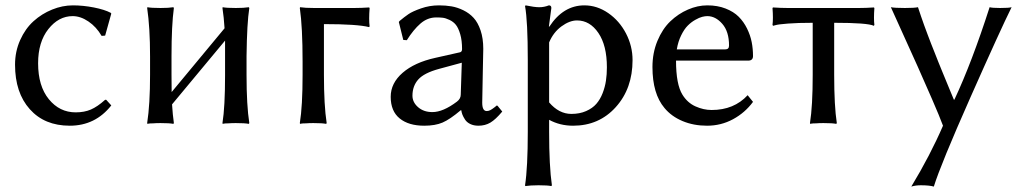

<svg xmlns="http://www.w3.org/2000/svg" viewBox="-20 -459 3820 716"><path d="M251 -398.9Q198.7 -398.9 160.4 -350.6Q122.1 -302.2 122.1 -223.1Q122.1 -138.2 162.1 -89.1Q202.1 -40 262.2 -40Q294.4 -40 318.8 -50.5Q343.3 -61 372.1 -86.9H376L395 -65.9Q335.4 9.8 240.2 9.8Q146 9.8 91.1 -51.8Q36.1 -113.3 36.1 -217.8Q36.1 -267.1 55.2 -309.6Q74.2 -352.1 105 -379.9Q135.7 -407.7 174.3 -423.3Q212.9 -439 252 -439Q289.6 -439 329.8 -431.2Q370.1 -423.3 393.1 -411.1L395 -408.2L372.1 -326.2L358.9 -325.2Q339.4 -358.9 309.8 -378.9Q280.3 -398.9 251 -398.9Z M619.6 -250V-180.2Q619.6 -135.3 620.1 -115.7L817.4 -353.5Q814.9 -394.5 809.6 -429.2L810.5 -432.1Q824.2 -429.2 859.4 -429.2Q874.5 -429.2 886.7 -429.9Q898.9 -430.7 903.3 -431.6L907.7 -432.1L909.7 -429.2Q900.9 -373 899.4 -250V-179.2Q899.4 -66.4 909.7 0L907.7 2.9Q893.6 0 859.4 0Q843.8 0 831.5 1Q819.3 1 814.9 2L810.5 2.9L809.6 0Q819.3 -60.1 819.3 -179.2V-250V-307.6L621.6 -69.8Q624 -30.8 628.4 0L626.5 2.9Q612.8 0 578.6 0Q563 0 550.8 1Q538.6 1 534.2 2L529.8 2.9L528.8 0Q539.6 -69.3 539.6 -180.2V-249Q539.6 -356 528.8 -429.2L529.8 -432.1Q543.5 -429.2 578.6 -429.2Q593.8 -429.2 605.7 -429.9Q617.7 -430.7 622.1 -431.6L626.5 -432.1L628.4 -429.2Q619.6 -364.7 619.6 -250Z M1108.4 -229Q1108.4 -357.9 1098.1 -429.2L1099.1 -432.1Q1117.2 -429.2 1151.4 -429.2H1301.3Q1326.2 -429.2 1356.4 -431.2L1358.4 -429.2Q1355 -385.3 1358.4 -360.8L1356.4 -357.9Q1312.5 -369.1 1188 -369.1V-180.2Q1188 -66.4 1198.2 0L1196.3 2.9Q1182.6 0 1148.4 0Q1132.8 0 1120.6 1Q1107.9 1 1103.5 2L1099.1 2.9L1098.1 0Q1108.4 -63.5 1108.4 -180.2Z M1778.3 -76.2Q1778.3 -44.9 1794.9 -44.9Q1801.8 -44.9 1808.1 -48.1Q1814.5 -51.3 1823.5 -58.3Q1832.5 -65.4 1833 -65.9L1835.9 -64L1853 -43Q1828.1 -13.2 1808.6 -1.7Q1789.1 9.8 1764.2 9.8Q1746.6 9.8 1733.6 3.4Q1720.7 -2.9 1714.1 -13.2Q1707.5 -23.4 1704.3 -31.7Q1701.2 -40 1700.2 -47.9H1698.2Q1657.7 -13.7 1630.4 -2Q1603 9.8 1562 9.8Q1503.9 9.8 1470.5 -17.3Q1437 -44.4 1437 -98.1Q1437 -148.9 1481.4 -187.5Q1525.9 -226.1 1603 -243.2L1696.3 -264.2Q1703.1 -266.6 1703.1 -275.9Q1703.1 -308.1 1696.3 -331.3Q1689.5 -354.5 1680.2 -366.2Q1670.9 -377.9 1656.2 -384.8Q1641.6 -391.6 1631.3 -392.8Q1621.1 -394 1606.9 -394Q1574.2 -394 1547.9 -371.1Q1521.5 -348.1 1497.1 -309.1L1483.9 -310.1L1467.3 -377L1470.2 -380.9Q1488.3 -396 1503.2 -406.2Q1518.1 -416.5 1550 -427.7Q1582 -439 1617.2 -439Q1642.1 -439 1663.8 -435.3Q1685.5 -431.6 1708 -420.7Q1730.5 -409.7 1746.3 -392.3Q1762.2 -375 1772.2 -345.5Q1782.2 -315.9 1782.2 -276.9Q1782.2 -273.4 1780.3 -183.1Q1778.3 -92.8 1778.3 -76.2ZM1702.1 -225.1 1617.2 -202.1Q1561.5 -187 1539.8 -162.6Q1518.1 -138.2 1518.1 -102.1Q1518.1 -77.6 1539.1 -59.3Q1560.1 -41 1592.3 -41Q1632.3 -41 1684.1 -80.1Q1698.2 -90.8 1698.2 -106Z M1948.2 32.2V-234.9Q1948.2 -380.4 1938 -436L1939.9 -439Q1972.7 -432.1 1991.2 -432.1Q2009.3 -432.1 2026.9 -439Q2036.1 -439 2036.1 -429.2L2026.9 -359.9H2028.8Q2080.6 -439 2159.2 -439Q2206.5 -439 2248.3 -410.2Q2290 -381.3 2314.5 -334.2Q2338.9 -287.1 2338.9 -234.9Q2338.9 -128.9 2276.4 -59.6Q2213.9 9.8 2117.2 9.8Q2067.9 9.8 2027.8 -12.2V32.2Q2027.8 161.1 2038.1 231.9L2036.1 234.9Q2022.5 231.9 1988.3 231.9Q1972.7 231.9 1960.4 232.7Q1948.2 233.4 1943.4 234.4L1939 234.9L1938 231.9Q1948.2 165.5 1948.2 32.2ZM2027.8 -300.8V-77.1Q2064.5 -34.2 2110.8 -34.2Q2141.6 -34.2 2165.5 -44.7Q2189.5 -55.2 2203.9 -71.8Q2218.3 -88.4 2227.3 -111.6Q2236.3 -134.8 2239.7 -158.2Q2243.2 -181.6 2243.2 -208Q2243.2 -289.6 2211.4 -336.2Q2179.7 -382.8 2131.8 -382.8Q2104 -382.8 2073.7 -360.6Q2043.5 -338.4 2027.8 -300.8Z M2768.1 -104 2788.1 -79.1Q2758.3 -38.6 2713.6 -14.4Q2668.9 9.8 2616.7 9.8Q2566.4 9.8 2525.1 -7.6Q2483.9 -24.9 2458 -56.2Q2413.1 -109.4 2413.1 -209Q2413.1 -261.7 2431.6 -306.4Q2450.2 -351.1 2479.7 -379.4Q2509.3 -407.7 2545.4 -423.3Q2581.5 -439 2617.7 -439Q2655.8 -439 2685.8 -427.2Q2715.8 -415.5 2734.6 -396.7Q2753.4 -377.9 2765.9 -352.5Q2778.3 -327.1 2783.2 -302Q2788.1 -276.9 2788.1 -250Q2788.1 -232.9 2770 -232.9H2501Q2501 -144.5 2524.9 -106Q2543.5 -75.7 2573.5 -62.3Q2603.5 -48.8 2633.8 -48.8Q2717.3 -48.8 2768.1 -104ZM2503.9 -274.9H2685.1Q2698.7 -274.9 2698.7 -289.1Q2698.7 -341.3 2673.6 -370.1Q2648.4 -398.9 2617.7 -398.9Q2609.4 -398.9 2598.6 -396.2Q2587.9 -393.6 2572.8 -385Q2557.6 -376.5 2544.7 -363.5Q2531.7 -350.6 2520.3 -327.4Q2508.8 -304.2 2503.9 -274.9Z M3010.7 -374Q2955.1 -374 2918.2 -371.1Q2881.3 -368.2 2872.1 -365.2L2862.8 -362.8L2860.8 -366.2Q2863.8 -388.7 2860.8 -429.2L2862.8 -431.2Q2893.1 -429.2 2917.5 -429.2H3183.6Q3208.5 -429.2 3238.8 -431.2L3240.7 -429.2Q3237.8 -388.7 3240.7 -366.2L3238.8 -362.8Q3215.3 -374 3090.8 -374V-180.2Q3090.8 -63.5 3100.6 0L3098.6 2.9Q3085 0 3050.8 0Q3035.2 0 3022.9 1Q3010.3 1 3005.9 2L3001.5 2.9L3000.5 0Q3010.7 -63.5 3010.7 -180.2Z M3302.2 -432.1Q3316.4 -429.2 3354.5 -429.2Q3390.1 -429.2 3403.3 -432.1Q3408.7 -415.5 3415 -397.2Q3421.4 -378.9 3426.5 -364.5Q3431.6 -350.1 3439.7 -328.9Q3447.8 -307.6 3452.1 -296.4Q3456.5 -285.2 3466.3 -260.7Q3476.1 -236.3 3479.2 -228Q3482.4 -219.7 3493.9 -191.9Q3505.4 -164.1 3507.6 -158.7Q3509.8 -153.3 3522.7 -122.1Q3535.6 -90.8 3537.1 -87.4H3539.1Q3604 -225.6 3670.4 -432.1Q3680.2 -429.2 3709.5 -429.2Q3742.7 -429.2 3752.4 -432.1Q3710.9 -348.6 3599.1 -96.4Q3487.3 155.8 3462.4 236.8Q3446.3 231.9 3413.6 231.9Q3394.5 231.9 3378.4 236.8Q3449.2 119.6 3496.6 9.8Q3484.4 -23.4 3455.3 -90.3Q3426.3 -157.2 3402.6 -210Q3378.9 -262.7 3342.8 -342.3Q3306.6 -421.9 3302.2 -432.1Z"/></svg>

Font: Linux Biolinum
Style: Regular
Weight: 400
Designer: Philipp H. Poll
Foundry: Philipp H. Poll
Version: Version 0.6.4